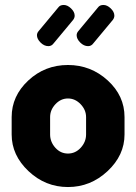

<svg xmlns="http://www.w3.org/2000/svg" viewBox="-20 -744 549 774"><path d="M254 -482Q346 -482 414 -420Q482 -358 482 -272V-202Q482 -118 413.5 -54Q345 10 254 10Q163 10 95 -54Q27 -118 27 -202V-272Q27 -357 94 -419.5Q161 -482 254 -482ZM327 -202V-272Q327 -301 305 -324Q283 -347 254 -347Q225 -347 203.5 -324Q182 -301 182 -272V-202Q182 -172 203 -148.5Q224 -125 254 -125Q284 -125 305.5 -148.5Q327 -172 327 -202ZM275 -664 196 -569Q188 -558 175 -558Q158 -558 143.5 -572.5Q129 -587 129 -602Q129 -611 136 -619L215 -714Q222 -724 237 -724Q252 -724 266.5 -710Q281 -696 281 -681Q281 -672 275 -664ZM435 -664 356 -569Q348 -558 335 -558Q318 -558 303.5 -572.5Q289 -587 289 -602Q289 -611 296 -619L375 -714Q382 -724 397 -724Q412 -724 426.5 -710Q441 -696 441 -681Q441 -672 435 -664Z"/></svg>

Font: Dosis
Style: ExtraBold
Weight: 800
Designer: EdgarTolentino, PabloImpallari, IginoMarini
Foundry: EdgarTolentino, PabloImpallari, IginoMarini
Version: Version 1.007